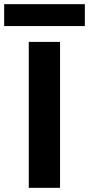

<svg xmlns="http://www.w3.org/2000/svg" viewBox="-72 -901 427 921"><path d="M66 0V-700H216V0ZM-52 -776V-881H335V-776Z"/></svg>

Font: DM Sans 17pt Black
Style: Regular
Weight: 900
Version: Version 4.004;gftools[0.9.30]